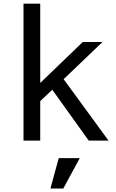

<svg xmlns="http://www.w3.org/2000/svg" viewBox="-20 -780 642 1065"><path d="M110.4 -759.8H203.1V-319.8L439 -546.9H548.3L333 -340.8L582 0H472.2L270 -282.2L203.1 -219.2V0H110.4ZM305.7 97.2H422.4L331.1 265.6H259.8Z"/></svg>

Font: Hack
Style: Regular
Weight: 400
Monospace: yes
Designer: Christopher Simpkins
Foundry: Christopher Simpkins
Version: Version 2.019; ttfautohint (v1.4.1) -l 4 -r 80 -G 350 -x 0 -